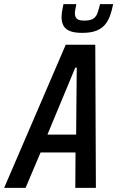

<svg xmlns="http://www.w3.org/2000/svg" viewBox="-55 -903 564 923"><path d="M-35 0 261 -688H403L406 0H307L308 -170H140L68 0ZM173 -256H311L314 -578H307ZM340 -745Q302 -745 280.5 -754Q259 -763 250 -780Q241 -797 241 -820Q241 -833 243.5 -849.5Q246 -866 250 -883H312Q310 -870 307.5 -859Q305 -848 305 -839Q305 -822 314.5 -813Q324 -804 350 -804Q379 -804 393 -813Q407 -822 413.5 -840Q420 -858 426 -883H489Q483 -853 474 -827.5Q465 -802 449 -783.5Q433 -765 407 -755Q381 -745 340 -745Z"/></svg>

Font: Saira Condensed Medium
Style: Italic
Weight: 500
Width: 3
Italic angle: -12°
Designer: Hector Gatti with collaboration of the Omnibus-Type team
Foundry: Omnibus-Type
Version: Version 1.101